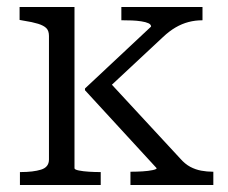

<svg xmlns="http://www.w3.org/2000/svg" viewBox="-20 -529 653 549"><path d="M590 0H353V-38H356Q371 -38 387.5 -39Q404 -40 416 -42.5Q428 -45 428 -48L223 -271V-276L412 -453Q412 -459 404.5 -462.5Q397 -466 384 -468Q371 -470 357.5 -470.5Q344 -471 332 -471H327V-509H559V-471H558Q538 -471 519 -466Q500 -461 482 -450.5Q464 -440 446 -423L282 -270L284 -304L495 -76Q509 -60 524 -52Q539 -44 555.5 -41Q572 -38 588 -38H590ZM193 -509V-48Q193 -44 205.5 -41.5Q218 -39 234.5 -38Q251 -37 265 -37H268V0H37V-37H39Q75 -37 97.5 -44Q120 -51 120 -73V-426Q120 -441 112.5 -448.5Q105 -456 89 -461Q73 -466 47 -470L36 -472V-509Z"/></svg>

Font: Roboto Serif 36pt Light
Style: Regular
Weight: 300
Designer: Greg Gazdowicz
Foundry: Commercial Type
Version: Version 1.008